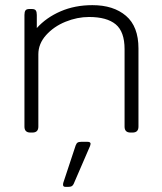

<svg xmlns="http://www.w3.org/2000/svg" viewBox="-20 -515 628 746"><path d="M75 -23V-457Q75 -469 79 -474.5Q83 -480 94 -480H104Q115 -480 119 -474.5Q123 -469 123 -457V-406Q160 -447 215.5 -471Q271 -495 339 -495Q421 -495 469.5 -453.5Q518 -412 518 -327V-23Q518 0 495 0H487Q464 0 464 -23V-324Q464 -392 429.5 -420.5Q395 -449 326 -449Q280 -449 234.5 -430.5Q189 -412 159 -378.5Q129 -345 129 -304V-23Q129 0 106 0H98Q75 0 75 -23ZM225 203Q225 198 226 195L274 50Q277 42 281.5 39Q286 36 296 36H320Q332 36 332 44L330 52L266 200Q263 206 258.5 208.5Q254 211 246 211H234Q225 211 225 203Z"/></svg>

Font: Mitr ExtraLight
Style: Regular
Weight: 250
Designer: Thanarat Vachiruckul
Foundry: Cadson Demak Co.,Ltd.
Version: Version 1.000